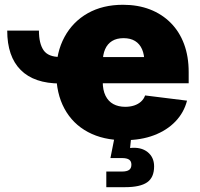

<svg xmlns="http://www.w3.org/2000/svg" viewBox="-20 -568 826 792"><path d="M228.5 -223.6Q121.1 -223.6 65.4 -279.3Q9.8 -335 9.8 -441.9H140.6Q140.6 -388.7 159.7 -360.8Q178.7 -333 228.5 -333ZM491.7 10.3Q405.8 10.3 342.8 -23.4Q279.8 -57.1 245.8 -119.9Q211.9 -182.6 211.9 -269Q211.9 -352.5 246.1 -415.5Q280.3 -478.5 342 -513.4Q403.8 -548.3 487.3 -548.3Q548.8 -548.3 598.6 -529.1Q648.4 -509.8 684.3 -473.6Q720.2 -437.5 739.3 -386.2Q758.3 -335 758.3 -271V-224.6H272V-332.5H667L575.7 -310.5Q575.7 -342.8 565.9 -365Q556.2 -387.2 537.1 -398.9Q518.1 -410.6 489.7 -410.6Q461.4 -410.6 442.4 -398.9Q423.3 -387.2 413.6 -365Q403.8 -342.8 403.8 -310.5V-231Q403.8 -196.3 415.3 -173.1Q426.8 -149.9 447.5 -138.7Q468.3 -127.4 496.6 -127.4Q516.6 -127.4 533.2 -132.8Q549.8 -138.2 561.5 -148.7Q573.2 -159.2 578.6 -174.3L751.5 -152.8Q738.8 -103.5 703.6 -66.9Q668.5 -30.3 615 -10Q561.5 10.3 491.7 10.3ZM418.5 204.1V139.6H482.9Q503.4 139.6 512.7 132.8Q522 126 522 111.3Q522 97.2 512.7 90.6Q503.4 84 482.9 84H435.5L456.1 -19.5H521V0L516.6 42.5Q561.5 37.6 588.6 59.1Q615.7 80.6 615.7 118.2Q615.7 164.1 586.9 184.1Q558.1 204.1 495.6 204.1Z"/></svg>

Font: Inter 17pt Black
Style: Regular
Weight: 900
Version: Version 4.001;git-66647c0bb